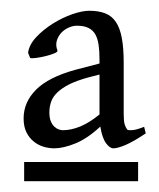

<svg xmlns="http://www.w3.org/2000/svg" viewBox="-20 -623 296 357"><path d="M251 -375Q228.5 -359.9 213.6 -353.5Q198.7 -347.2 190.9 -347.2Q184.1 -347.2 177 -356.9Q169.9 -366.7 166.5 -387.7Q143.1 -365.7 120.4 -356.4Q97.7 -347.2 81.1 -347.2Q71.3 -347.2 61.3 -350.1Q51.3 -353 43 -359.6Q34.7 -366.2 29.3 -376.7Q23.9 -387.2 23.9 -402.8Q23.9 -433.1 47.1 -456.3Q70.3 -479.5 120.1 -493.2L165 -504.9V-513.2Q165 -528.3 163.3 -539.8Q161.6 -551.3 157.2 -559.1Q152.8 -566.9 144.5 -571Q136.2 -575.2 123 -575.2Q115.7 -575.2 107.9 -571.8Q100.1 -568.4 94.2 -562.3Q88.4 -556.2 85.7 -547.6Q83 -539.1 86.9 -528.8Q87.4 -526.4 80.8 -523.7Q74.2 -521 65.4 -518.8Q56.6 -516.6 48.1 -515.4Q39.6 -514.2 36.1 -515.1L32.2 -524.9Q34.2 -540 47.6 -554.2Q61 -568.4 78.6 -579.3Q96.2 -590.3 114.7 -596.7Q133.3 -603 146 -603Q163.6 -603 175.8 -598.1Q188 -593.3 195.6 -582Q203.1 -570.8 206.5 -552.2Q210 -533.7 210 -506.8V-411.1Q210 -397.5 211.9 -391.4Q213.9 -385.3 216.8 -381.8Q219.2 -380.4 226.8 -381.1Q234.4 -381.8 248 -387.2ZM24.9 -286.1V-321.8H236.8V-286.1ZM165 -410.2V-484.4L144 -479Q122.6 -473.1 108.6 -466.1Q94.7 -459 86.4 -450.9Q78.1 -442.9 75 -433.6Q71.8 -424.3 71.8 -414.1Q71.8 -403.8 74.5 -397.5Q77.1 -391.1 81.1 -387.5Q85 -383.8 89.4 -382.3Q93.8 -380.9 97.2 -380.9Q112.3 -380.9 129.4 -387.9Q146.5 -395 165 -410.2Z"/></svg>

Font: Gentium Unicode
Style: Regular
Weight: 400
Version: Version 1.009